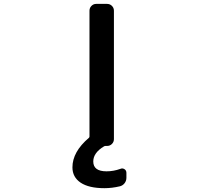

<svg xmlns="http://www.w3.org/2000/svg" viewBox="-20 -774 1040 990"><path d="M518.6 196.3Q438.5 196.3 396 168Q353.5 139.6 353.5 88.9Q353.5 8.8 438.5 -63.5Q441.4 -66.4 441.4 -70.3V-718.8Q441.4 -733.4 451.7 -743.7Q461.9 -753.9 475.6 -753.9H532.2Q546.9 -753.9 557.1 -743.7Q567.4 -733.4 567.4 -718.8V-56.6Q567.4 -42 557.1 -31.7Q546.9 -21.5 532.2 -21.5H524.4Q520.5 -21.5 516.6 -19.5Q460.9 13.7 460.9 58.6Q460.9 109.4 529.3 109.4Q565.4 109.4 600.6 96.7Q611.3 91.8 621.6 98.1Q631.8 104.5 631.8 117.2V142.6Q631.8 158.2 622.6 170.4Q613.3 182.6 598.6 186.5Q557.6 196.3 518.6 196.3Z"/></svg>

Font: Gen Jyuu Gothic L Monospace Medium
Style: Regular
Weight: 500
Designer: [Source Han Sans]
Ryoko NISHIZUKA  (kana & ideographs); Paul D. Hunt (Latin, Greek & Cyrillic); Wenlong ZHANG  (bopomofo
Version: Version 1.002.20150607